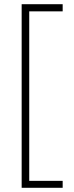

<svg xmlns="http://www.w3.org/2000/svg" viewBox="-20 -735 350 913"><path d="M278 158V125H119V-681H278V-715H83V158Z"/></svg>

Font: Noto Sans Condensed ExtraLight
Style: Regular
Weight: 200
Width: 3
Designer: Monotype Design Team
Foundry: Monotype Imaging Inc.
Version: Version 2.013